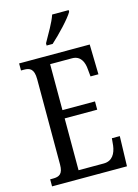

<svg xmlns="http://www.w3.org/2000/svg" viewBox="-136 -1004 772 1077"><g transform="rotate(-15 249.5 -465.5)"><path d="M203 -784V-771H238C286 -814 354 -886 374 -921V-931H278C263 -886 231 -835 203 -784ZM28 0H463L468 -174H422L418 -132C412 -88 392 -49 341 -49H195V-350H384V-398H195V-665H322C371 -665 389 -626 392 -582L396 -540H442L438 -714H28V-673H45C78 -673 103 -664 103 -602V-107C103 -52 81 -41 45 -41H28Z"/></g></svg>

Font: Noto Serif Lao ExtCond
Style: Regular
Weight: 400
Width: 2
Designer: Monotype Design Team
Foundry: Monotype Imaging Inc.
Version: Version 2.004